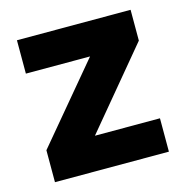

<svg xmlns="http://www.w3.org/2000/svg" viewBox="-81 -579 635 656"><g transform="rotate(-15 236.0 -251.0)"><path d="M35 0V-113L262 -384H35V-502H437V-393L208 -118H438V0Z"/></g></svg>

Font: Cairo Play
Style: Bold
Weight: 700
Version: Version 3.119